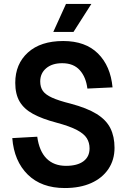

<svg xmlns="http://www.w3.org/2000/svg" viewBox="-20 -933 640 969"><path d="M307 16Q189 16 120 -52Q51 -120 42 -236L168 -243Q178 -170 215 -133Q252 -96 313 -96Q370 -96 401 -119Q432 -142 432 -184Q432 -213 418 -235.5Q404 -258 368 -277Q332 -296 265 -314Q193 -333 147 -358Q101 -383 79 -420.5Q57 -458 57 -515Q57 -610 121 -668Q185 -726 299 -726Q411 -726 474.5 -663Q538 -600 548 -492L421 -486Q414 -544 382.5 -579Q351 -614 294 -614Q243 -614 213 -588.5Q183 -563 183 -522Q183 -493 196.5 -474Q210 -455 243 -440Q276 -425 336 -410Q419 -388 467.5 -358Q516 -328 537 -286Q558 -244 558 -187Q558 -126 527 -80Q496 -34 440 -9Q384 16 307 16ZM249 -772 313 -913H441L351 -772Z"/></svg>

Font: Geist Mono SemiBold
Style: Regular
Weight: 600
Monospace: yes
Designer: Basement.studio, Andrés Briganti, Mateo Zaragoza
Foundry: Basement.studio, Vercel, Andrés Briganti, Guido Ferreyra, Mateo Zaragoza
Version: Version 1.500; ttfautohint (v1.8.4.7-5d5b)